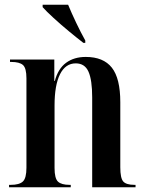

<svg xmlns="http://www.w3.org/2000/svg" viewBox="-20 -786 611 806"><path d="M18 0V-10H25Q61 -10 76 -24Q91 -38 91 -82V-457Q91 -500 76.5 -513Q62 -526 27 -526H22V-536H208V-446H210Q224 -498 257.5 -522.5Q291 -547 340 -547Q414 -547 449.5 -502Q485 -457 485 -357V-84Q485 -38 497.5 -24Q510 -10 545 -10H549V0H367V-377Q367 -450 351.5 -485Q336 -520 298 -520Q255 -520 232 -474.5Q209 -429 209 -343V-81Q209 -37 223.5 -23.5Q238 -10 272 -10H277V0ZM330 -606Q304 -626 269.5 -654.5Q235 -683 204.5 -711Q174 -739 159 -756V-766H266Q280 -732 299.5 -691Q319 -650 338 -616V-606Z"/></svg>

Font: Noto Serif Display Condensed SemiBold
Style: Regular
Weight: 600
Width: 3
Designer: Monotype Design Team
Foundry: Monotype Imaging Inc.
Version: Version 2.009